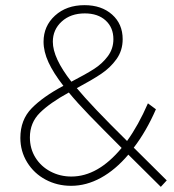

<svg xmlns="http://www.w3.org/2000/svg" viewBox="-20 -720 674 745"><path d="M627 -20 604 5 478 -120Q428 -61 371.5 -30Q315 1 256 1Q202 1 157 -23Q112 -47 85.5 -90Q59 -133 59 -185Q59 -255 103 -300Q147 -345 226 -387Q187 -437 168 -478.5Q149 -520 149 -558Q149 -619 193.5 -659.5Q238 -700 308 -700Q374 -700 415 -663.5Q456 -627 456 -568Q456 -524 432 -490.5Q408 -457 372 -433Q336 -409 278 -378Q334 -310 473 -173Q517 -234 554 -319L585 -296Q548 -211 499 -147ZM257 -403Q313 -432 345 -452.5Q377 -473 398.5 -502Q420 -531 420 -568Q420 -613 390 -640.5Q360 -668 309 -668Q254 -668 219.5 -636.5Q185 -605 185 -558Q185 -495 257 -403ZM452 -146Q371 -227 326 -273.5Q281 -320 247 -361Q174 -321 135 -282.5Q96 -244 96 -187Q96 -143 117.5 -108.5Q139 -74 176 -54.5Q213 -35 257 -35Q360 -35 452 -146Z"/></svg>

Font: Gontserrat ExtraLight
Style: Regular
Weight: 275
Designer: Julieta Ulanovsky
Foundry: Julieta Ulanovsky
Version: Version 6.001